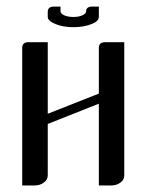

<svg xmlns="http://www.w3.org/2000/svg" viewBox="-20 -567 448 587"><path d="M126 -515.1V-530.8Q126 -546.9 145 -546.9H165V-532.2Q165 -525.4 176.8 -520Q188 -515.1 204.6 -515.1Q220.2 -515.1 231.4 -520Q243.2 -525.4 243.2 -532.2Q243.2 -546.9 262.2 -546.9H282.2V-515.1Q282.2 -502 259.3 -493.2Q235.4 -483.9 204.6 -483.9Q172.4 -483.9 148.9 -493.7Q126 -503.4 126 -515.1ZM47.9 0V-420.9Q47.9 -438 66.9 -438H126V-219.2L282.2 -280.8V-420.9Q282.2 -438 301.8 -438H359.9V-30.8Q359.9 -16.6 348.1 -8.8Q336.4 0 320.8 0H282.2V-250L126 -188V-30.8Q126 -17.1 113.8 -8.8Q102.1 0 86.9 0Z"/></svg>

Font: Hhenum
Style: Regular
Weight: 400
Designer: T. Christopher White
Version: Version 1.0